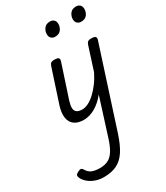

<svg xmlns="http://www.w3.org/2000/svg" viewBox="-387 -914 1313 1523"><g transform="rotate(-30 270.0 -153.0)"><path d="M184 16Q130 16 98 -8Q66 -32 59.5 -76.5Q53 -121 72 -181L171 -483Q178 -503 187.5 -509Q197 -515 216 -515Q247 -515 255.5 -505.5Q264 -496 257 -476L158 -175Q146 -137 147 -112Q148 -87 164.5 -74.5Q181 -62 215 -62Q241 -62 271 -77Q301 -92 331 -120Q361 -148 389.5 -186Q418 -224 441 -271L509 -483Q516 -503 525.5 -509Q535 -515 554 -515Q585 -515 593.5 -505.5Q602 -496 595 -476L362 245Q333 334 298 387.5Q263 441 214 465Q165 489 94 489Q55 489 21.5 477.5Q-12 466 -36.5 447Q-61 428 -75 405Q-84 389 -85.5 376Q-87 363 -65 351Q-45 340 -34.5 341Q-24 342 -15 357Q4 390 34 400.5Q64 411 101 411Q148 411 179.5 394.5Q211 378 234 341Q257 304 277 242L385 -99Q362 -71 337.5 -49.5Q313 -28 287.5 -13.5Q262 1 235.5 8.5Q209 16 184 16ZM315 -669Q295 -669 281 -682Q267 -695 267 -720Q267 -747 284.5 -771Q302 -795 339 -795Q360 -795 374 -782.5Q388 -770 388 -744Q388 -717 370.5 -693Q353 -669 315 -669ZM554 -669Q533 -669 519 -682Q505 -695 505 -720Q505 -747 522.5 -771Q540 -795 577 -795Q598 -795 612 -782.5Q626 -770 626 -744Q626 -717 609 -693Q592 -669 554 -669Z"/></g></svg>

Font: Playwrite NO
Style: Regular
Weight: 400
Designer: Veronika Burian, José Scaglione
Foundry: TypeTogether
Version: Version 1.002